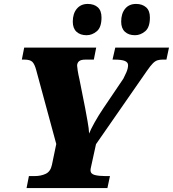

<svg xmlns="http://www.w3.org/2000/svg" viewBox="-20 -956 879 976"><path d="M115 0 127 -61H157Q188 -61 212.5 -72.5Q237 -84 244 -118L266 -224L164 -600Q156 -630 144.5 -641.5Q133 -653 104 -653H91L103 -714H469L457 -653H415Q391 -653 381.5 -644.5Q372 -636 372 -622Q372 -616 375 -597Q378 -578 384 -552L413 -406Q418 -378 425 -340Q432 -302 433 -277Q440 -296 460 -332Q480 -368 505 -405L607 -556Q613 -567 622 -587.5Q631 -608 631 -625Q631 -639 615 -646Q599 -653 561 -653H552L566 -714H839L826 -653H807Q792 -653 780.5 -649.5Q769 -646 757 -634Q745 -622 727 -596L468 -223L445 -118Q442 -105 441 -99.5Q440 -94 440 -91Q440 -72 461.5 -66.5Q483 -61 514 -61H539L526 0ZM666 -777Q634 -777 615 -794.5Q596 -812 596 -846Q596 -887 616 -911.5Q636 -936 672 -936Q703 -936 722.5 -919Q742 -902 742 -867Q742 -817 718 -797Q694 -777 666 -777ZM420 -777Q388 -777 369 -794.5Q350 -812 350 -846Q350 -887 370.5 -911.5Q391 -936 426 -936Q458 -936 477 -919Q496 -902 496 -867Q496 -817 472 -797Q448 -777 420 -777Z"/></svg>

Font: Noto Serif Black
Style: Italic
Weight: 900
Italic angle: -12°
Designer: Monotype Design Team
Foundry: Monotype Imaging Inc.
Version: Version 2.013